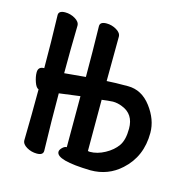

<svg xmlns="http://www.w3.org/2000/svg" viewBox="-82 -570 664 673"><g transform="rotate(15 250.0 -234.0)"><path d="M303 22Q178 19 178 -12Q178 -19 186 -27Q194 -35 202 -35V-220L126 -210Q126 -109 129 -2Q129 14 106 14Q86 14 69 4Q52 -6 52 -20Q54 -115 54 -205Q45 -208 38.5 -226.5Q32 -245 32 -261Q32 -282 54 -282Q54 -375 51 -474Q51 -490 75 -490Q94 -490 111 -480Q128 -470 128 -456Q126 -371 126 -283L203 -290Q203 -382 201 -474Q201 -490 225 -490Q244 -490 261 -480Q278 -470 278 -456L277 -295Q305 -297 354 -297Q404 -297 438 -252Q472 -207 472 -159Q472 -73 413 -20Q367 22 303 22ZM284 -40Q311 -40 338.5 -55Q366 -70 381 -91.5Q396 -113 396 -154Q396 -207 351 -224Q334 -231 317 -231Q299 -230 277 -227V-41Z"/></g></svg>

Font: LXGW WenKai Mono TC
Style: Bold
Weight: 700
Designer: LXGW / Fontworks Inc.
Foundry: LXGW / Fontworks Inc.
Version: Version 1.330